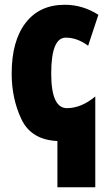

<svg xmlns="http://www.w3.org/2000/svg" viewBox="-20 -583 456 806"><path d="M29 -274Q29 -169 70 -82.5Q111 4 221 9V203H380V-178Q321 -129 261 -129Q195 -129 195 -274Q195 -425 256 -425Q304 -425 350 -391L393 -521Q327 -563 252 -563Q146 -563 87.5 -487Q29 -411 29 -274Z"/></svg>

Font: Noto Sans Display Condensed Black
Style: Regular
Weight: 900
Width: 3
Designer: Monotype Design team
Foundry: Monotype Imaging Inc.
Version: 1.000